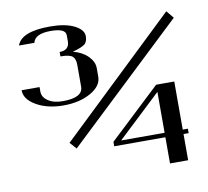

<svg xmlns="http://www.w3.org/2000/svg" viewBox="-92 -894 1169 1079"><g transform="rotate(-10 493.0 -354.5)"><path d="M260.7 -792Q348.6 -792 399.4 -766.1Q450.2 -740.2 450.2 -704.1Q450.2 -670.9 431.6 -657.2Q413.1 -643.6 363.3 -629.9Q415 -617.2 447.3 -585Q479.5 -552.7 479.5 -516.6V-466.8Q479.5 -414.1 415.5 -377.9Q351.6 -341.8 260.7 -341.8Q168.9 -341.8 105.5 -378.4Q42 -415 42 -466.8H144.5V-441.4Q144.5 -409.2 176.3 -387.7Q208 -366.2 260.7 -366.2Q375 -366.2 375 -428.7V-553.7Q375 -587.9 357.9 -602.1Q340.8 -616.2 290 -616.2V-641.6Q345.7 -641.6 345.7 -693.4V-727.5Q345.7 -766.6 260.7 -766.6Q169.9 -766.6 159.2 -716.8H71.3Q96.7 -792 260.7 -792ZM792 -325.2 543.9 -91.8H792ZM895.5 -366.2V-91.8H924.8V-66.4H895.5V83H792V-66.4H500V-91.8L792 -366.2ZM255.9 -128.9 919.9 -762.7 955.1 -719.7 290 -90.8Z"/></g></svg>

Font: okolaks
Style: Bold
Weight: 600
Width: 8
Version: Version 000.6.0